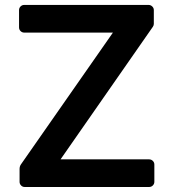

<svg xmlns="http://www.w3.org/2000/svg" viewBox="-20 -747 693 767"><path d="M58.2 -20.6V-72.1Q58.2 -82.4 63.6 -90.2L431.1 -616.8H76.7Q68.2 -616.8 62.1 -622.9Q56.1 -628.9 56.1 -637.4V-706.7Q56.1 -715.2 62.1 -721.2Q68.2 -727.3 76.7 -727.3H573.5Q582 -727.3 588.2 -721.2Q594.5 -715.2 594.5 -706.7V-651.6Q594.5 -645.6 590.6 -639.9L221.9 -110.4H575.6Q584.2 -110.4 590.4 -104.4Q596.6 -98.4 596.6 -89.8V-20.6Q596.6 -12.1 590.4 -6Q584.2 0 575.6 0H78.8Q70.3 0 64.3 -6Q58.2 -12.1 58.2 -20.6Z"/></svg>

Font: DeltaSans SemiBold
Style: Regular
Weight: 600
Designer: Rasmus Andersson
Foundry: rsms
Version: Version 3.012